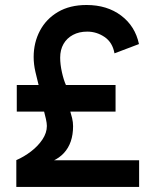

<svg xmlns="http://www.w3.org/2000/svg" viewBox="-20 -733 600 753"><path d="M44 0V-105Q74.4 -118.2 101.8 -139.2Q129.2 -160.2 146.5 -186.1Q163.8 -212 163.8 -239Q163.8 -249.8 160 -266.8Q156.2 -283.8 153 -295.2H45.8V-399.6H131.4Q125.6 -422 118.8 -451.5Q112 -481 112 -509.4Q112 -565.8 136.5 -612.3Q161 -658.8 207.4 -686.1Q253.8 -713.4 319.4 -713.4Q400 -713.4 455.1 -671.9Q510.2 -630.4 525 -560.2L429 -523.8Q421.4 -566.6 390.3 -587.8Q359.2 -609 322 -609Q290.2 -609 266.2 -596.2Q242.2 -583.4 229.1 -560.6Q216 -537.8 216 -506.8Q216 -480.6 222.8 -449.9Q229.6 -419.2 238.6 -399.6H433.2V-295.2H255.8Q259 -285.8 262.8 -269.8Q266.6 -253.8 266.6 -238Q266.6 -204.8 257.5 -178.4Q248.4 -152 230.5 -132.7Q212.6 -113.4 186.7 -101.7Q160.8 -90 126.2 -86.4L150.6 -104.4H525.6V0Z"/></svg>

Font: Hanken Grotesk
Style: Regular
Weight: 400
Designer: Alfredo Marco Pradil
Foundry: Hanken Design Co.
Version: Version 3.013